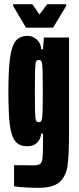

<svg xmlns="http://www.w3.org/2000/svg" viewBox="-20 -689 375 915"><path d="M47 199V98L137 99Q162 99 171 92.5Q180 86 182.5 65.5Q185 45 185 -11V-52H176Q174 -26 157 -9Q140 8 110 8Q71 8 52 -17Q33 -42 26.5 -96.5Q20 -151 20 -254Q20 -361 28.5 -417.5Q37 -474 56.5 -496Q76 -518 113 -518Q135 -518 154.5 -501.5Q174 -485 177 -454H185L189 -510H309V-56Q309 50 302 100Q295 150 264.5 178Q234 206 165 206Q100 206 47 199ZM181 -129Q184 -149 184 -255Q184 -363 181 -382Q179 -396 175.5 -399.5Q172 -403 164 -403Q155 -403 151.5 -395Q148 -387 147 -351Q146 -315 146 -255Q146 -195 147 -159Q148 -123 151.5 -115Q155 -107 164 -107Q172 -107 175.5 -111Q179 -115 181 -129ZM104 -557 43 -660V-669H134L168 -620L205 -669H295V-660L233 -557Z"/></svg>

Font: Saira Ultra Condensed Black
Style: Regular
Weight: 900
Width: 1
Designer: Hector Gatti with collaboration of the Omnibus-Type team
Foundry: Omnibus-Type
Version: Version 1.001; ttfautohint (v1.8)